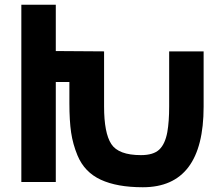

<svg xmlns="http://www.w3.org/2000/svg" viewBox="-20 -768 937 808"><path d="M691.9 -319.8V-551.8H836.9V-318.8Q836.9 20 581.1 20Q472.7 20 404.1 -11.7Q335.4 -43.5 306.2 -113.8Q286.6 -161.1 279.3 -210.4Q272 -259.8 272 -334V-422.9H214.8V-2H69.8V-748H214.8V-553.2L418 -551.8V-319.8Q418 -208.5 448.2 -162.1Q478.5 -115.2 573.2 -115.2Q625.5 -115.2 650.1 -138.4Q674.8 -161.6 684.1 -211.9Q691.9 -256.3 691.9 -319.8Z"/></svg>

Font: Miedinger*
Style: Bold
Weight: 700
Version: Version 001.000